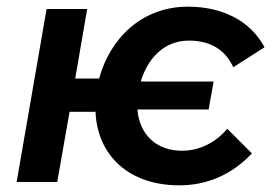

<svg xmlns="http://www.w3.org/2000/svg" viewBox="-20 -547 831 577"><path d="M30 0H152L189 -211H267C273 -77 370 10 519 10C603 10 678 -23 737 -86L663 -160C630 -121 583 -94 526 -94C452 -94 399 -141 393 -218H607L622 -302H403C423 -369 471 -425 548 -425C615 -425 658 -395 681 -345L775 -405C732 -486 646 -527 545 -527C405 -527 310 -430 278 -311H206L242 -520H120Z"/></svg>

Font: Fixel Display SemiBold
Style: Italic
Weight: 600
Italic angle: -10°
Designer: AlfaBravo + MacPaw
Foundry: Kyrylo Tkachov, Marchela Mozhyna, Serhii Makarenko, Maria Weinstein, Zakhar Kryvoshyya
Version: Version 1.210;Glyphs 3.2 (3217)